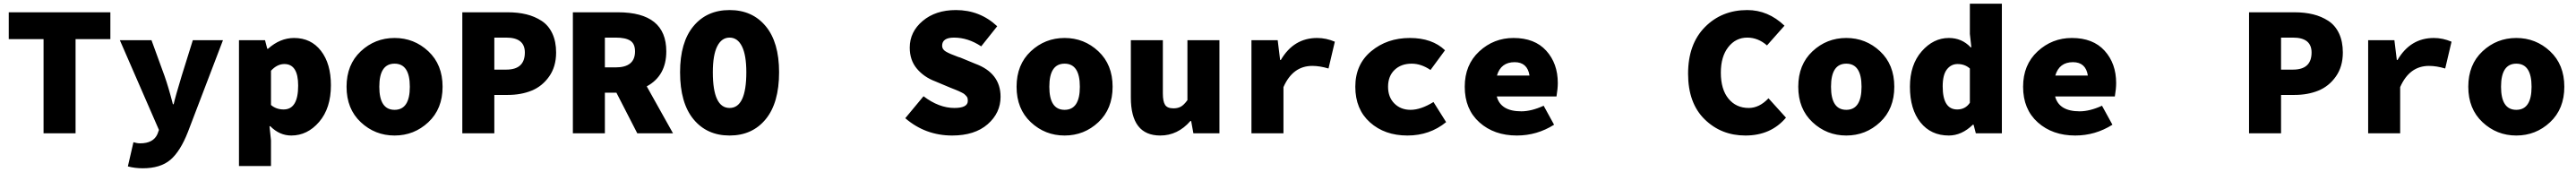

<svg xmlns="http://www.w3.org/2000/svg" viewBox="-20 -716 13840 924"><path d="M214 0V-506H27V-650H573V-506H386V0Z M747 188Q705 188 667 178L697 48Q716 54 733 54Q804 54 826 4L834 -18L624 -500H794L864 -308Q885 -249 909 -156H913Q922 -196 956 -308L1016 -500H1178L990 -8Q949 97 895.5 142.5Q842 188 747 188Z M1264 176V-500H1404L1416 -454H1420Q1485 -512 1560 -512Q1651 -512 1704.5 -443Q1758 -374 1758 -258Q1758 -135 1695 -61.5Q1632 12 1545 12Q1482 12 1432 -38H1428L1436 38V176ZM1504 -128Q1582 -128 1582 -256Q1582 -372 1508 -372Q1469 -372 1436 -336V-152Q1464 -128 1504 -128Z M2281.5 -59.5Q2205 12 2100 12Q1995 12 1918.5 -59.5Q1842 -131 1842 -250Q1842 -369 1918.5 -440.5Q1995 -512 2100 -512Q2205 -512 2281.5 -440.5Q2358 -369 2358 -250Q2358 -131 2281.5 -59.5ZM2018 -250Q2018 -126 2100 -126Q2182 -126 2182 -250Q2182 -374 2100 -374Q2018 -374 2018 -250Z M2464 0V-650H2708Q2763 -650 2808 -639Q2853 -628 2890 -604Q2927 -580 2947.5 -536.5Q2968 -493 2968 -434Q2968 -358 2930.5 -305Q2893 -252 2836 -229Q2779 -206 2708 -206H2636V0ZM2636 -342H2700Q2800 -342 2800 -434Q2800 -514 2700 -514H2636Z M3058 0V-650H3300Q3560 -650 3560 -440Q3560 -309 3455 -252L3596 0H3404L3292 -218H3230V0ZM3230 -354H3288Q3392 -354 3392 -440Q3392 -481 3366.5 -497.5Q3341 -514 3288 -514H3230Z M3634 -328Q3634 -489 3706 -575.5Q3778 -662 3900 -662Q4022 -662 4094 -575.5Q4166 -489 4166 -328Q4166 -163 4094 -75.5Q4022 12 3900 12Q3778 12 3706 -75.5Q3634 -163 3634 -328ZM3990 -328Q3990 -420 3966.5 -467Q3943 -514 3900 -514Q3857 -514 3833.5 -467Q3810 -420 3810 -328Q3810 -136 3900 -136Q3990 -136 3990 -328Z M5096 12Q4952 12 4844 -81L4942 -199Q5025 -136 5108 -136Q5180 -136 5180 -174Q5180 -182 5178.5 -188.5Q5177 -195 5171.5 -200.5Q5166 -206 5162.5 -209.5Q5159 -213 5148 -218.5Q5137 -224 5131.5 -226.5Q5126 -229 5110 -235.5Q5094 -242 5086 -245L5005 -279Q4944 -302 4906 -347.5Q4868 -393 4868 -460Q4868 -545 4937.5 -603.5Q5007 -662 5116 -662Q5245 -662 5338 -575L5252 -467Q5181 -514 5106 -514Q5042 -514 5042 -470Q5042 -451 5062 -439Q5082 -427 5129 -410Q5132 -409 5134 -408.5Q5136 -408 5139 -407Q5142 -406 5144 -405L5219 -374Q5356 -324 5356 -196Q5356 -109 5286.5 -48.5Q5217 12 5096 12Z M5881.5 -59.5Q5805 12 5700 12Q5595 12 5518.5 -59.5Q5442 -131 5442 -250Q5442 -369 5518.5 -440.5Q5595 -512 5700 -512Q5805 -512 5881.5 -440.5Q5958 -369 5958 -250Q5958 -131 5881.5 -59.5ZM5618 -250Q5618 -126 5700 -126Q5782 -126 5782 -250Q5782 -374 5700 -374Q5618 -374 5618 -250Z M6214 12Q6056 12 6056 -192V-500H6228V-214Q6228 -171 6240 -152.5Q6252 -134 6285 -134Q6308 -134 6324.5 -143Q6341 -152 6360 -178V-500H6532V0H6392L6380 -66H6376Q6308 12 6214 12Z M6704 0V-500H6845L6858 -394H6862Q6931 -512 7057 -512Q7105 -512 7152 -492L7118 -348Q7071 -362 7031 -362Q6926 -362 6876 -248V0Z M7542 12Q7420 12 7341 -58.5Q7262 -129 7262 -250Q7262 -370 7347.5 -441Q7433 -512 7555 -512Q7675 -512 7744 -446L7666 -340Q7616 -374 7565 -374Q7508 -374 7473 -340.5Q7438 -307 7438 -250Q7438 -194 7472 -160Q7506 -126 7559 -126Q7614 -126 7682 -168L7750 -60Q7662 12 7542 12Z M8130 12Q8008 12 7929 -58.5Q7850 -129 7850 -250Q7850 -368 7928 -440Q8006 -512 8112 -512Q8226 -512 8288 -443.5Q8350 -375 8350 -270Q8350 -240 8343 -198H8022Q8043 -118 8154 -118Q8208 -118 8274 -148L8330 -46Q8238 12 8130 12ZM8118 -382Q8044 -382 8023 -310H8198Q8187 -382 8118 -382Z M9358 12Q9228 12 9139 -75Q9050 -162 9050 -320Q9050 -479 9140.5 -570.5Q9231 -662 9368 -662Q9480 -662 9568 -578L9474 -472Q9426 -514 9368 -514Q9306 -514 9266 -463Q9226 -412 9226 -326Q9226 -236 9267 -186Q9308 -136 9376 -136Q9433 -136 9482 -188L9576 -84Q9495 12 9358 12Z M10081.5 -59.5Q10005 12 9900 12Q9795 12 9718.5 -59.5Q9642 -131 9642 -250Q9642 -369 9718.5 -440.5Q9795 -512 9900 -512Q10005 -512 10081.5 -440.5Q10158 -369 10158 -250Q10158 -131 10081.5 -59.5ZM9818 -250Q9818 -126 9900 -126Q9982 -126 9982 -250Q9982 -374 9900 -374Q9818 -374 9818 -250Z M10451 12Q10355 12 10298.5 -58.5Q10242 -129 10242 -250Q10242 -368 10305 -440Q10368 -512 10451 -512Q10521 -512 10568 -462H10572L10564 -534V-696H10736V0H10596L10584 -46H10580Q10520 12 10451 12ZM10496 -128Q10540 -128 10564 -164V-348Q10537 -372 10498 -372Q10463 -372 10440.5 -343Q10418 -314 10418 -252Q10418 -128 10496 -128Z M11130 12Q11008 12 10929 -58.5Q10850 -129 10850 -250Q10850 -368 10928 -440Q11006 -512 11112 -512Q11226 -512 11288 -443.5Q11350 -375 11350 -270Q11350 -240 11343 -198H11022Q11043 -118 11154 -118Q11208 -118 11274 -148L11330 -46Q11238 12 11130 12ZM11118 -382Q11044 -382 11023 -310H11198Q11187 -382 11118 -382Z M12064 0V-650H12308Q12363 -650 12408 -639Q12453 -628 12490 -604Q12527 -580 12547.5 -536.5Q12568 -493 12568 -434Q12568 -358 12530.5 -305Q12493 -252 12436 -229Q12379 -206 12308 -206H12236V0ZM12236 -342H12300Q12400 -342 12400 -434Q12400 -514 12300 -514H12236Z M12704 0V-500H12845L12858 -394H12862Q12931 -512 13057 -512Q13105 -512 13152 -492L13118 -348Q13071 -362 13031 -362Q12926 -362 12876 -248V0Z M13681.5 -59.5Q13605 12 13500 12Q13395 12 13318.5 -59.5Q13242 -131 13242 -250Q13242 -369 13318.5 -440.5Q13395 -512 13500 -512Q13605 -512 13681.5 -440.5Q13758 -369 13758 -250Q13758 -131 13681.5 -59.5ZM13418 -250Q13418 -126 13500 -126Q13582 -126 13582 -250Q13582 -374 13500 -374Q13418 -374 13418 -250Z"/></svg>

Font: TypoPRO Source Code Pro
Style: Regular
Weight: 900
Monospace: yes
Designer: Paul D. Hunt, Teo Tuominen
Foundry: Adobe Systems Incorporated
Version: Version 2.010;PS 1.0;hotconv 1.0.84;makeotf.lib2.5.63406